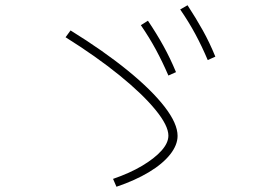

<svg xmlns="http://www.w3.org/2000/svg" viewBox="-20 -768 1040 732"><path d="M411 -86Q475 -108 522 -136Q569 -164 595.5 -193.5Q622 -223 622 -251Q622 -289 573 -349Q524 -409 436 -480.5Q348 -552 230 -626L249 -652Q375 -574 466.5 -499.5Q558 -425 607.5 -361Q657 -297 657 -250Q657 -215 628.5 -179Q600 -143 547.5 -111.5Q495 -80 424 -56ZM622 -480Q600 -531 575 -577.5Q550 -624 517 -672L544 -689Q577 -640 603 -593Q629 -546 651 -493ZM772 -539Q750 -591 725 -637.5Q700 -684 667 -732L695 -748Q727 -699 753 -652.5Q779 -606 801 -552Z"/></svg>

Font: M PLUS 1 ExtraLight
Style: Regular
Weight: 250
Version: Version 1.001